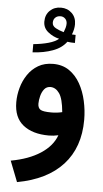

<svg xmlns="http://www.w3.org/2000/svg" viewBox="-63 -731 555 1035"><g transform="rotate(5 215.0 -213.0)"><path d="M315.4 -509.3Q293 -509.3 274.4 -512.2Q249 -477.5 201.2 -460Q153.3 -442.4 92.3 -439V-483.4Q137.7 -487.8 174.1 -498Q210.4 -508.3 228.5 -524.4Q195.8 -531.7 168.5 -553.5Q141.1 -575.2 141.1 -609.9Q141.1 -647 164.8 -669.7Q188.5 -692.4 224.1 -692.4Q259.8 -692.4 283.4 -669.4Q307.1 -646.5 307.1 -609.4Q307.1 -583 295.4 -553.7Q305.7 -552.7 315.4 -552.7ZM250 -562Q254.9 -573.7 258.3 -585.9Q261.7 -598.1 261.7 -608.9Q261.7 -625.5 251.2 -635.7Q240.7 -646 226.1 -646Q208.5 -646 197.8 -635.7Q187 -625.5 187 -607.9Q187 -589.8 206.8 -579.1Q226.6 -568.4 250 -562ZM270 -5.9Q243.7 0 218.8 0Q129.9 0 79.1 -40.8Q28.3 -81.5 28.3 -164.1Q28.3 -202.6 39.1 -241.7Q49.8 -280.8 72 -313.7Q94.2 -346.7 128.2 -366.7Q162.1 -386.7 209 -386.7Q259.3 -386.7 295.7 -361.8Q332 -336.9 355.5 -295.2Q378.9 -253.4 390.1 -202.6Q401.4 -151.9 401.4 -100.6Q401.4 48.8 316.4 142.1Q231.4 235.4 69.8 265.1L25.9 152.8Q122.6 135.3 185.5 94.2Q248.5 53.2 270 -5.9ZM279.8 -131.8Q273.4 -204.1 253.4 -232.7Q233.4 -261.2 205.1 -261.2Q184.1 -261.2 171.6 -245.6Q159.2 -230 153.6 -207.8Q147.9 -185.5 147.9 -166.5Q147.9 -144 161.6 -134.5Q175.3 -125 221.2 -125Q251.5 -125 279.8 -131.8Z"/></g></svg>

Font: Vazir FD
Style: Bold-FD
Weight: 700
Designer: Saber Rastikerdar
Foundry: Saber Rastikerdar
Version: Version 30.1.0